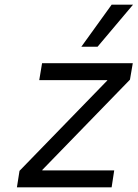

<svg xmlns="http://www.w3.org/2000/svg" viewBox="-20 -797 586 817"><path d="M63 -70 436 -454 437 -456H147L159 -528H545L533 -458L160 -74V-72H466L455 0H52ZM326 -598 455 -777H546L395 -598Z"/></svg>

Font: Be Vietnam
Style: Italic
Weight: 400
Italic angle: -9.33299°
Designer: Gabriel Lam
Foundry: TypeRant
Version: Version 3.000